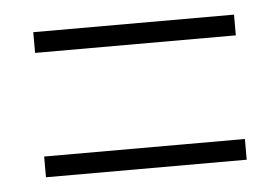

<svg xmlns="http://www.w3.org/2000/svg" viewBox="-32 -597 468 323"><g transform="rotate(-5 202.5 -435.5)"><path d="M34 -523H373V-558H34ZM34 -313H373V-348H34Z"/></g></svg>

Font: Noto Sans Kannada UI ExtraCondensed ExtraLight
Style: Regular
Weight: 200
Width: 2
Designer: Jelle Bosma - Monotype Design Team
Foundry: Monotype Imaging Inc.
Version: Version 2.005